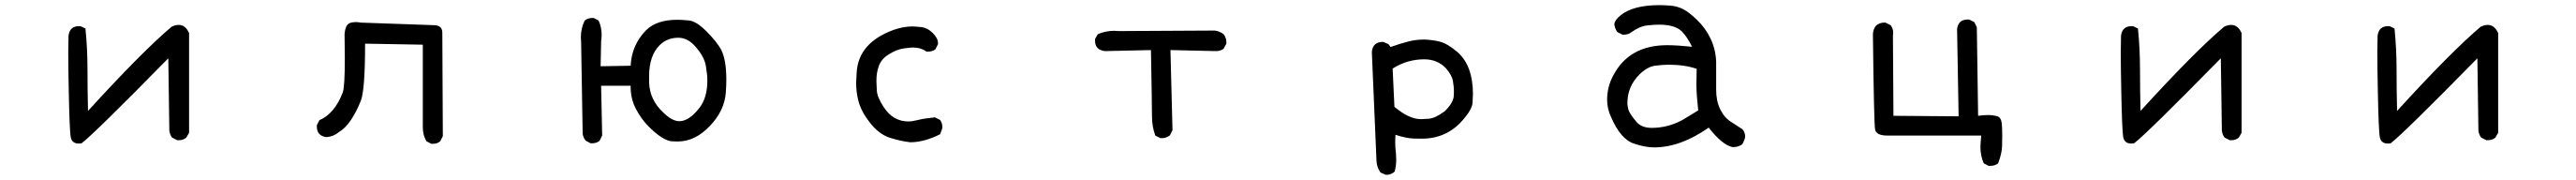

<svg xmlns="http://www.w3.org/2000/svg" viewBox="-20 -548 10040 701"><path d="M287 11Q261 11 256 -12.5Q251 -36 248 -193Q246 -287 246 -346L247 -409Q252 -446 287 -446H294L313 -437Q321 -358 321 -278Q321 -198 323 -116Q534 -347 649 -444Q664 -451 676 -451Q703 -451 717 -419V-31L706 -12Q694 -2 677 -2H671L651 -12Q642 -23 640 -40L636 -321Q347 -27 298 10Z M1667 12H1661L1642 2Q1628 -22 1628 -52V-374L1403 -378Q1403 -198 1386.5 -156Q1370 -114 1348 -81Q1326 -48 1300 -33Q1280 -16 1252 -14Q1215 -19 1215 -55V-61L1225 -80Q1284 -105 1316 -188Q1324 -210 1324 -322L1323 -415Q1326 -451 1343 -458Q1353 -462 1367 -462Q1376 -462 1386 -460L1670 -450Q1704 -450 1704 -421L1706 -18L1696 2Q1685 12 1667 12Z M2288 10H2282L2263 0Q2253 -12 2251 -27L2245 -386L2244 -402Q2244 -438 2259 -468Q2271 -478 2290 -478H2294L2313 -468Q2325 -443 2325 -412Q2325 -400 2323 -388L2321 -290L2438 -292Q2442 -373 2498 -430Q2539 -471 2620 -471Q2634 -471 2664 -468.5Q2694 -466 2734.5 -425Q2775 -384 2791 -354Q2811 -315 2811 -237Q2811 -216 2809 -188Q2804 -117 2746.5 -57Q2689 3 2622 3Q2619 3 2601 2.5Q2583 2 2558.5 -13.5Q2534 -29 2506.5 -57Q2479 -85 2458.5 -124Q2438 -163 2438 -210V-214H2323L2327 -20L2317 0Q2306 10 2288 10ZM2628 -76Q2666 -76 2707 -129Q2737 -168 2737 -235Q2737 -258 2731 -292.5Q2725 -327 2691 -366Q2661 -401 2624 -401Q2580 -401 2551 -372Q2510 -331 2510 -251V-227Q2512 -159 2566 -109Q2600 -76 2628 -76Z M3528 6Q3491 2 3448.5 -11.5Q3406 -25 3370.5 -70.5Q3335 -116 3325 -158Q3317 -190 3317 -226L3319 -266Q3326 -382 3464 -432Q3502 -445 3536 -445Q3545 -445 3570 -442.5Q3595 -440 3615.5 -419.5Q3636 -399 3636 -380V-376L3626 -356Q3614 -347 3597 -347H3591Q3569 -363 3538 -363Q3530 -363 3503 -359.5Q3476 -356 3444.5 -336.5Q3413 -317 3404 -287Q3396 -264 3396 -233Q3396 -223 3397.5 -196Q3399 -169 3425 -130Q3461 -75 3521 -75Q3535 -75 3559 -81Q3583 -87 3624 -91L3644 -81Q3653 -69 3653 -52Q3653 -46 3644 -25Q3582 6 3528 6Z M4509 -10H4503L4483 -20Q4470 -55 4470 -96.5Q4470 -138 4466 -353L4286 -349Q4248 -354 4248 -390V-396L4259 -415Q4289 -428 4323 -428L4341 -427L4714 -429Q4733 -427 4749 -415Q4760 -401 4760 -384V-378L4749 -358Q4737 -349 4720 -349L4542 -353L4550 -41L4540 -21Q4526 -10 4509 -10Z M5382 133 5361 124Q5346 104 5345 76.5Q5344 49 5327 -345Q5330 -385 5371 -385L5392 -376L5400 -365Q5437 -378 5467.5 -386Q5498 -394 5531 -394Q5564 -393 5593 -385.5Q5622 -378 5661 -345Q5721 -292 5721 -181Q5721 -174 5719.5 -148Q5718 -122 5682 -81Q5619 -8 5522 -8Q5517 -8 5490 -8.5Q5463 -9 5419 -23Q5418 -10 5418 4Q5418 27 5421 50L5422 73Q5422 98 5416 120Q5403 133 5382 133ZM5518 -84Q5522 -84 5547.5 -85.5Q5573 -87 5610 -114Q5642 -144 5646 -171Q5647 -181 5647 -192Q5647 -209 5643 -232.5Q5639 -256 5615 -283Q5582 -317 5531 -317Q5465 -317 5408 -281L5415 -132Q5472 -84 5518 -84Z M6427 26Q6393 26 6351 12Q6297 -4 6259 -93Q6244 -125 6244 -160Q6244 -211 6269 -256Q6331 -372 6478 -372Q6516 -372 6575 -366Q6557 -403 6536 -425Q6509 -452 6446 -452Q6428 -452 6400 -449Q6372 -446 6339 -423Q6327 -413 6310 -413H6304L6284 -423Q6274 -437 6272 -454Q6274 -470 6296 -488Q6345 -528 6448 -528Q6466 -528 6491.5 -526Q6517 -524 6540 -512.5Q6563 -501 6595.5 -469.5Q6628 -438 6647.5 -397Q6667 -356 6669 -308V-199Q6669 -155 6684.5 -123Q6700 -91 6726 -74Q6752 -57 6771 -45Q6782 -33 6782 -16Q6782 -8 6771 14Q6756 25 6733 25Q6692 16 6640 -51Q6530 26 6427 26ZM6418 -50Q6481 -50 6538 -81L6599 -118Q6592 -183 6592 -218L6593 -280Q6546 -296 6483 -296Q6460 -296 6430.5 -292Q6401 -288 6371 -259Q6323 -212 6323 -146Q6323 -136 6327 -121Q6331 -106 6357 -75Q6377 -50 6418 -50Z M7737 98H7731L7712 88Q7699 59 7699 24Q7699 15 7702 -20H7337Q7293 -20 7288.5 -43.5Q7284 -67 7280 -413Q7280 -433 7292 -448Q7306 -460 7324 -460H7329L7349 -450Q7359 -437 7359 -420L7358 -409L7360 -97L7614 -95L7608 -435Q7613 -472 7649 -472H7655L7675 -462L7685 -442L7690 -97Q7713 -100 7731 -100Q7746 -100 7762.5 -96Q7779 -92 7782 -69Q7784 -52 7784 -21Q7784 -11 7783.5 19Q7783 49 7768 88Q7756 98 7737 98Z M8287 11Q8261 11 8256 -12.5Q8251 -36 8248 -193Q8246 -287 8246 -346L8247 -409Q8252 -446 8287 -446H8294L8313 -437Q8321 -358 8321 -278Q8321 -198 8323 -116Q8534 -347 8649 -444Q8664 -451 8676 -451Q8703 -451 8717 -419V-31L8706 -12Q8694 -2 8677 -2H8671L8651 -12Q8642 -23 8640 -40L8636 -321Q8347 -27 8298 10Z M9287 11Q9261 11 9256 -12.5Q9251 -36 9248 -193Q9246 -287 9246 -346L9247 -409Q9252 -446 9287 -446H9294L9313 -437Q9321 -358 9321 -278Q9321 -198 9323 -116Q9534 -347 9649 -444Q9664 -451 9676 -451Q9703 -451 9717 -419V-31L9706 -12Q9694 -2 9677 -2H9671L9651 -12Q9642 -23 9640 -40L9636 -321Q9347 -27 9298 10Z"/></svg>

Font: Xiaolai Mono SC
Style: Regular
Weight: 400
Monospace: yes
Designer: LXGW / Nozomi Seto
Version: Version 3.113;September 30, 2024